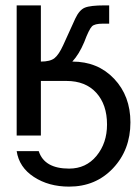

<svg xmlns="http://www.w3.org/2000/svg" viewBox="-20 -504 510 714"><path d="M249 -275Q344 -275 404.5 -211Q465 -147 465 -49Q465 53 400.5 121.5Q336 190 237 190Q161 190 106 154Q51 118 42 58H124Q145 123 237 123Q300 123 339 75.5Q378 28 378 -41Q378 -115 338 -159Q298 -203 227 -203H132V0H42V-484H132V-275Q167 -275 183 -288Q199 -301 215 -336L260 -435Q275 -467 295.5 -475.5Q316 -484 369 -484H386V-416H362Q332 -416 322 -406Q311 -395 293 -347Q274 -302 249 -275Z"/></svg>

Font: Gamestation Display
Style: Regular
Weight: 400
Designer: Jonas Hecksher
Foundry: Jonas Hecksher, Playtypeª, e-types AS
Version: Version 1.003